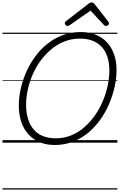

<svg xmlns="http://www.w3.org/2000/svg" viewBox="-20 -1153 969 1552"><path d="M422 19Q356 19 303 -2.5Q250 -24 211.5 -65.5Q173 -107 152.5 -166.5Q132 -226 132 -301Q132 -365 147 -433Q162 -501 190.5 -567Q219 -633 261.5 -692Q304 -751 360 -796.5Q416 -842 484.5 -868Q553 -894 633 -894Q699 -894 752.5 -873Q806 -852 843.5 -812Q881 -772 901.5 -715.5Q922 -659 922 -588Q922 -523 907 -453.5Q892 -384 863 -315.5Q834 -247 791.5 -187Q749 -127 693.5 -80.5Q638 -34 570 -7.5Q502 19 422 19ZM429 -35Q498 -35 557 -59.5Q616 -84 664 -126.5Q712 -169 749.5 -223.5Q787 -278 812.5 -339.5Q838 -401 851 -463.5Q864 -526 864 -582Q864 -646 848 -694Q832 -742 801 -775Q770 -808 726 -824.5Q682 -841 626 -841Q559 -841 500 -817.5Q441 -794 392.5 -753Q344 -712 306 -659.5Q268 -607 242.5 -547Q217 -487 204 -425.5Q191 -364 191 -307Q191 -241 207 -190.5Q223 -140 253.5 -105Q284 -70 328.5 -52.5Q373 -35 429 -35ZM525 -943Q516 -943 510 -950Q504 -957 504 -965Q504 -971 506 -974Q508 -977 512 -981L691 -1119Q700 -1127 707 -1130Q714 -1133 722 -1133Q729 -1133 735 -1129.5Q741 -1126 746 -1118L855 -979Q858 -975 859.5 -971Q861 -967 861 -963Q861 -955 852.5 -949Q844 -943 837 -943Q831 -943 826.5 -945.5Q822 -948 818 -953L712 -1067L547 -952Q540 -947 535 -945Q530 -943 525 -943ZM0 369H929V379H0ZM0 -20H929V0H0ZM0 -505H929V-500H0ZM0 -889H929V-879H0Z"/></svg>

Font: Playwrite HR Guides
Style: Regular
Weight: 400
Designer: Veronika Burian, José Scaglione
Foundry: TypeTogether
Version: Version 1.003